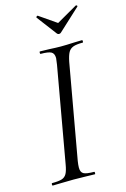

<svg xmlns="http://www.w3.org/2000/svg" viewBox="-121 -846 592 903"><g transform="rotate(-15 175.0 -395.0)"><path d="M20 -12Q52 -12 67.5 -17Q83 -22 91 -36.5Q99 -51 104 -81L186 -544Q190 -570 190 -575Q190 -598 176 -605.5Q162 -613 125 -613Q122 -613 122 -619Q122 -625 125 -625L168 -624Q204 -622 226 -622Q252 -622 290 -624L330 -625Q332 -625 332 -619Q332 -613 330 -613Q298 -613 282.5 -607Q267 -601 259 -586.5Q251 -572 245 -542L163 -81Q160 -62 160 -49Q160 -27 173.5 -19.5Q187 -12 225 -12Q227 -12 227 -6Q227 0 225 0Q198 0 183 -1L122 -2L63 -1Q48 0 20 0Q17 0 17 -6Q17 -12 20 -12ZM150 -784Q150 -786 153 -788.5Q156 -791 158 -790L242 -732L343 -790H345Q348 -790 349.5 -787.5Q351 -785 349 -783L243 -685Q239 -681 233 -681Q228 -681 224 -685L150 -783Z"/></g></svg>

Font: Cormorant Infant
Style: Italic
Weight: 400
Italic angle: -10°
Designer: Christian Thalmann (Catharsis Fonts)
Foundry: Catharsis Fonts
Version: Version 4.000